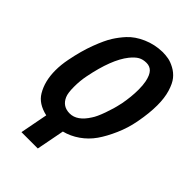

<svg xmlns="http://www.w3.org/2000/svg" viewBox="-240 -752 998 998"><g transform="rotate(45 259.5 -252.5)"><path d="M153.3 -138.7Q173.8 -91.3 226.1 -91.3Q280.3 -91.3 322.8 -159.2Q337.4 -180.2 354.2 -227.3Q371.1 -274.4 378.9 -312.5Q378.9 -314 379.9 -316.7Q380.9 -319.3 380.9 -320.8Q392.1 -380.4 392.1 -432.1Q392.1 -465.3 387.2 -489.3Q379.4 -526.9 363.5 -543.5Q347.7 -560.1 322.8 -560.1Q296.9 -560.1 278.1 -549.6Q259.3 -539.1 238.3 -513.2Q182.1 -442.9 151.9 -289.1Q144 -250 144 -205.6Q144 -159.7 153.3 -138.7ZM341.8 -659.2Q364.7 -659.2 385.7 -655.3Q406.7 -651.4 432.1 -637.7Q457.5 -624 475.6 -601.8Q493.7 -579.6 506.1 -538.8Q518.6 -498 518.6 -443.8Q518.6 -386.2 505.4 -315.9Q504.9 -314.9 504.9 -313.2Q504.9 -311.5 504.4 -310.5Q493.7 -253.4 469.7 -199Q445.8 -144.5 418.9 -106Q391.1 -66.4 351.6 -38.8Q312 -11.2 267.6 0Q262.7 25.9 252.7 77.4Q242.7 128.9 237.8 154.3H117.7Q122.6 128.9 132.3 77.9Q142.1 26.9 147 1.5Q77.1 -14.2 48.8 -62Q15.1 -118.2 15.1 -197.8Q15.1 -238.3 23.9 -282.7Q39.6 -363.3 63.2 -425.5Q86.9 -487.8 107.2 -519.8Q127.4 -551.8 152.8 -579.6Q184.6 -614.3 235.1 -636.2Q285.6 -658.2 341.8 -659.2Z"/></g></svg>

Font: Fantasque Sans Mono
Style: Bold Italic
Weight: 700
Italic angle: -11°
Monospace: yes
Designer: Jany Belluz
Version: Version 1.7.1